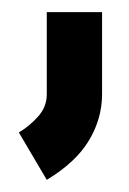

<svg xmlns="http://www.w3.org/2000/svg" viewBox="-20 -62 213 316"><path d="M148 -42V93Q148 133 126.5 169Q105 205 57 234L11 156Q28 146 42.5 130Q57 114 57 93V-42Z"/></svg>

Font: Fundamental  Brigade
Style: Regular
Weight: 400
Designer: Peter Wiegel, original typeface by Arno Drescher 1935
Foundry: Peter Wiegel
Version: Version 0.000 2012 initial release